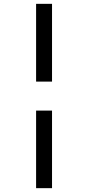

<svg xmlns="http://www.w3.org/2000/svg" viewBox="-20 -889 459 1000"><path d="M251 -869V-464H168V-869ZM251 -313V91H168V-313Z"/></svg>

Font: Merriweather 24pt Medium
Style: Regular
Weight: 500
Designer: Eben Sorkin
Foundry: Eben Sorkin
Version: Version 2.100